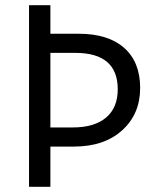

<svg xmlns="http://www.w3.org/2000/svg" viewBox="-20 -720 600 740"><path d="M174.2 -155.1V0H91.9V-700H174.2V-589.9H283.8Q397 -589.9 458.6 -535.4Q520.2 -480.8 520.2 -380.8Q520.2 -280.8 451 -217.9Q381.8 -155.1 265.2 -155.1ZM174.2 -516.2V-228.8H260.1Q343.9 -228.8 388.9 -266.9Q433.8 -305.1 433.8 -375.8Q433.8 -516.2 270.2 -516.2Z"/></svg>

Font: Myanmar KatKuu
Style: Regular
Weight: 400
Designer: Khon Soe Zaw Thu
Foundry: MPUA
Version: Version 1.00 September 13, 2016, initial release